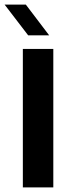

<svg xmlns="http://www.w3.org/2000/svg" viewBox="-56 -812 295 832"><path d="M43 0V-600H175V0ZM-36 -792H56L157 -659H66Z"/></svg>

Font: Big Shoulders Text ExtraBold
Style: Regular
Weight: 800
Designer: Patric King
Foundry: XO Type Co
Version: Version 1.000; ttfautohint (v1.8.2)